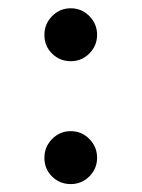

<svg xmlns="http://www.w3.org/2000/svg" viewBox="-20 -454 349 473"><path d="M89.4 -368.2Q89.4 -395 108.4 -414.3Q127.4 -433.6 154.3 -433.6Q181.2 -433.6 200.2 -414.3Q219.2 -395 219.2 -368.2Q219.2 -341.3 200.2 -322.3Q181.2 -303.2 154.3 -303.2Q127.4 -303.2 108.4 -321.8Q89.4 -340.3 89.4 -368.2ZM89.4 -65.4Q89.4 -92.3 108.4 -111.6Q127.4 -130.9 154.3 -130.9Q181.2 -130.9 200.2 -111.6Q219.2 -92.3 219.2 -65.4Q219.2 -38.6 200.2 -19.5Q181.2 -0.5 154.3 -0.5Q127.4 -0.5 108.4 -19Q89.4 -37.6 89.4 -65.4Z"/></svg>

Font: Vazir WOL
Style: Regular-WOL
Weight: 400
Designer: Saber Rastikerdar
Foundry: Saber Rastikerdar
Version: Version 27.2.2